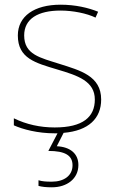

<svg xmlns="http://www.w3.org/2000/svg" viewBox="-20 -609 498 818"><path d="M314 94C314 46 280 17 222 14L251 -43C358 -52 411 -105 411 -185C411 -286 321 -309 233 -337C152 -363 83 -376 83 -458C83 -529 142 -564 238 -564C291 -564 350 -552 387 -534L398 -559C356 -576 301 -589 238 -589C126 -589 56 -540 56 -458C56 -360 131 -341 224 -313C312 -287 384 -263 384 -185C384 -111 334 -66 213 -66C151 -66 92 -79 39 -105V-75C77 -58 140 -41 213 -41C217 -41 221 -41 225 -41L186 34C257 34 289 53 289 95C289 140 252 165 201 165C176 165 161 164 144 159V183C159 187 176 189 201 189C266 189 314 152 314 94Z"/></svg>

Font: Noto Sans Tamil UI Thin
Style: Regular
Weight: 100
Designer: Jelle Bosma - Monotype Design Team
Foundry: Monotype Imaging Inc.
Version: Version 2.004